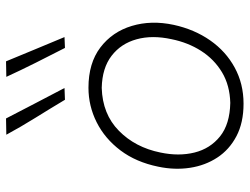

<svg xmlns="http://www.w3.org/2000/svg" viewBox="-116 -702 828 637"><g transform="rotate(-90 298.5 -384.0)"><path d="M272.5 9.5Q209.5 9.5 164.8 -14Q120 -37.5 93.8 -77.5Q67.5 -117.5 59.8 -168.2Q52 -219 63.5 -273.5Q78.5 -347 117.5 -398.8Q156.5 -450.5 210.8 -477.8Q265 -505 325.5 -505Q407 -505 459 -465.5Q511 -426 530.5 -361.2Q550 -296.5 534 -222Q519 -153.5 482.5 -101.2Q446 -49 392.2 -19.8Q338.5 9.5 272.5 9.5ZM275 -34.5Q333.5 -36 376.8 -62Q420 -88 447.8 -131.5Q475.5 -175 486.5 -229.5Q500.5 -293.5 486.2 -345.2Q472 -397 431.5 -428.2Q391 -459.5 325 -461Q238 -458.5 182.8 -404.2Q127.5 -350 110.5 -266.5Q97.5 -205 110.5 -153Q123.5 -101 164 -68.5Q204.5 -36 275 -34.5ZM285.5 -583Q256.5 -631.5 226 -680.5Q195.5 -729.5 169.5 -777.5L223.5 -778.5Q248.5 -730 273.8 -681.5Q299 -633 324.5 -584.5ZM457.5 -583Q432.5 -631.5 407.8 -681Q383 -730.5 361.5 -777.5L413 -778.5Q433 -730 453 -681.8Q473 -633.5 493.5 -584.5Z"/></g></svg>

Font: Commissioner Loud ExtraLight
Style: Italic
Weight: 200
Italic angle: -12°
Designer: Kostas Bartsokas
Foundry: Kostas Bartsokas
Version: Version 1.000; ttfautohint (v1.8.3)